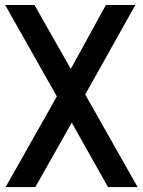

<svg xmlns="http://www.w3.org/2000/svg" viewBox="-20 -760 580 780"><path d="M539.1 0H418.9L271.5 -261.7L123.5 0H2.9L210.9 -368.2L1 -739.7H120.1L267.6 -480L410.2 -739.7H529.8L326.2 -376Z"/></svg>

Font: News Cycle
Style: Bold
Weight: 700
Version: Version 0.5.1